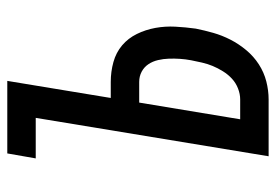

<svg xmlns="http://www.w3.org/2000/svg" viewBox="-138 -638 775 540"><g transform="rotate(-90 250.0 -367.5)"><path d="M81 0 189 -655H75L89 -735H293L245 -444H290Q319 -444 346 -436.5Q373 -429 393 -412Q413 -395 425 -370.5Q437 -346 442 -318.5Q447 -291 445.5 -262.5Q444 -234 440 -205Q435 -180 428 -155.5Q421 -131 409 -107.5Q397 -84 379.5 -63Q362 -42 339.5 -27.5Q317 -13 291.5 -6.5Q266 0 241 0ZM241 -80Q256 -80 271.5 -86Q287 -92 299 -103Q311 -114 320 -128.5Q329 -143 335 -157.5Q341 -172 344.5 -187.5Q348 -203 351 -218Q354 -234 355 -249.5Q356 -265 355.5 -280.5Q355 -296 351.5 -311Q348 -326 340 -338Q332 -350 319 -357Q306 -364 290 -364H232L185 -80Z"/></g></svg>

Font: Iosevka SS04 Medium
Style: Italic
Weight: 500
Italic angle: -9°
Monospace: yes
Designer: Belleve Invis
Foundry: Belleve Invis
Version: Version 19.0.0; ttfautohint (v1.8.4)